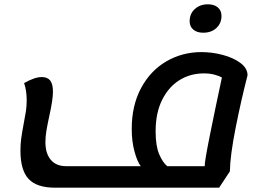

<svg xmlns="http://www.w3.org/2000/svg" viewBox="-20 -847 1201 892"><path d="M1130 -497Q1100 -381 1074.5 -252Q1049 -123 1048 -51L998 25H236Q151 25 113 -15.5Q75 -56 75 -147Q75 -178 78.5 -203.5Q82 -229 90 -272Q97 -308 100.5 -331Q104 -354 104 -381Q104 -427 92 -461Q141 -489 174 -489Q201 -489 213.5 -472.5Q226 -456 226 -421Q226 -384 209 -308Q200 -266 195.5 -239Q191 -212 191 -187Q191 -134 216 -104.5Q241 -75 287 -75H634Q618 -95 605 -142.5Q592 -190 592 -248Q592 -357 635.5 -438Q679 -519 753 -562Q827 -605 916 -605Q965 -605 1014.5 -592Q1064 -579 1097 -554.5Q1130 -530 1130 -497ZM1011 -487Q999 -494 977 -500Q955 -506 927 -506Q864 -506 813.5 -474.5Q763 -443 733 -382.5Q703 -322 703 -237Q703 -169 719.5 -130.5Q736 -92 757 -75H931Q930 -94 955 -218.5Q980 -343 1011 -487ZM861 -748Q861 -783 885 -805Q909 -827 946 -827Q975 -827 992 -812.5Q1009 -798 1009 -773Q1009 -739 985.5 -717Q962 -695 924 -695Q895 -695 878 -709.5Q861 -724 861 -748Z"/></svg>

Font: Lemonada
Style: Regular
Weight: 400
Designer: Mohamed Gaber (Arabic) Eduardo Tunni (Latin)
Foundry: Kief Type Foundry
Version: Version 3.006